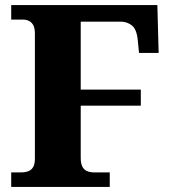

<svg xmlns="http://www.w3.org/2000/svg" viewBox="-20 -734 674 754"><path d="M24 0V-57H62Q80 -57 92 -62Q104 -67 110.5 -78.5Q117 -90 117 -111V-602Q117 -624 110.5 -635.5Q104 -647 93.5 -652Q83 -657 71 -657H24V-714H598L603 -526H526L521 -576Q517 -619 498 -634Q479 -649 454 -649H297V-382H533V-319H297V-114Q297 -93 303 -80.5Q309 -68 321 -62.5Q333 -57 350 -57H411V0Z"/></svg>

Font: Noto Serif Armenian ExtraBold
Style: Regular
Weight: 800
Version: Version 2.007